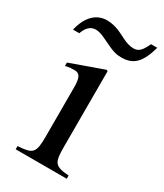

<svg xmlns="http://www.w3.org/2000/svg" viewBox="-190 -705 659 772"><g transform="rotate(30 140.0 -319.0)"><path d="M276 -638C259 -601 246 -588 223 -588C208 -588 189 -593 170 -603L146 -615C122 -627 98 -633 76 -633C26 -633 -10 -597 -25 -532H4C15 -563 32 -578 55 -578C67 -578 81 -574 96 -567L119 -556C160 -536 175 -532 200 -532C255 -532 284 -562 305 -638ZM253 0V-15C187 -20 179 -31 179 -105V-456L174 -460L20 -405V-389C38 -394 53 -394 62 -394C87 -394 95 -378 95 -331V-104C95 -28 85 -19 16 -15V0Z"/></g></svg>

Font: STIX Math
Style: Regular
Weight: 400
Designer: MicroPress Inc., with final additions and corrections provided by Coen Hoffman, Elsevier (retired)
Version: Version 1.1.0